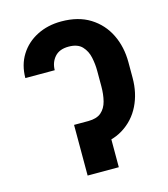

<svg xmlns="http://www.w3.org/2000/svg" viewBox="-110 -823 794 909"><g transform="rotate(-15 287.0 -368.5)"><path d="M226.2 -248.4H277.2Q318.5 -248.7 340.4 -267.7Q362.3 -286.8 370.6 -319.3Q378.9 -351.8 378.9 -391.7V-468.2Q378.9 -499.6 371.9 -533.1Q365 -566.6 343.2 -589.8Q321.4 -613 277.2 -613Q232.2 -613 209.1 -586.8Q185.9 -560.6 185.4 -522.1H41.4Q41.8 -586.9 72.2 -635.2Q102.5 -683.5 155.3 -710.4Q208 -737.3 274.4 -737.3Q357.8 -737.3 415.2 -701.4Q472.6 -665.4 502.4 -604.6Q532.2 -543.8 532.2 -468.2V-391.7Q532.2 -317 502.5 -256.7Q472.9 -196.3 415.5 -160.8Q358 -125.2 273.9 -125.2H226.2ZM359.6 -248.4V0H206.8V-248.4Z"/></g></svg>

Font: Adwaita Sans
Style: Regular
Weight: 400
Designer: Rasmus Andersson
Foundry: rsms
Version: Version 4.001;git-9221beed3